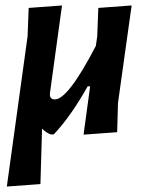

<svg xmlns="http://www.w3.org/2000/svg" viewBox="-20 -489 531 703"><path d="M163 -149Q160 -125 181 -125Q229 -125 331 -321L336 -356L340 -460L462 -469L412 -112L409 -5L286 4L310 -173H301Q240 -64 177 3H165Q149 -3 134 -18L128 185L5 194L81 -356L85 -460L207 -469Z"/></svg>

Font: Alegreya Sans SC
Style: Bold Italic
Weight: 700
Italic angle: -7°
Designer: Juan Pablo del Peral
Foundry: Huerta Tipografica
Version: Version 2.007